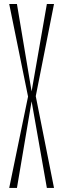

<svg xmlns="http://www.w3.org/2000/svg" viewBox="-20 -926 311 946"><path d="M30.3 0H63.5L135.7 -426.8L210.9 0H242.2H246.1L156.2 -452.1L246.1 -906.2H242.2H210.9L135.7 -475.6L63.5 -906.2H30.3H25.4L118.2 -450.2L25.4 0Z"/></svg>

Font: Caledo
Style: Light
Weight: 300
Designer: BSozoo
Foundry: BSozoo
Version: Version 002.000